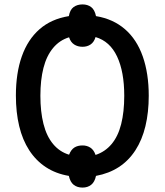

<svg xmlns="http://www.w3.org/2000/svg" viewBox="-20 -792 746 870"><path d="M354 58Q330 58 314 45.5Q298 33 292 5Q233 -5 188 -34.5Q143 -64 112.5 -111Q82 -158 67 -220.5Q52 -283 52 -359Q52 -461 79 -537Q106 -613 159 -659.5Q212 -706 292 -719Q297 -748 313.5 -760Q330 -772 354 -772Q377 -772 393 -760Q409 -748 415 -719Q493 -706 546.5 -659.5Q600 -613 627 -536Q654 -459 654 -358Q654 -283 639 -220.5Q624 -158 593.5 -111Q563 -64 518.5 -35Q474 -6 415 5Q409 33 393 45.5Q377 58 354 58ZM293 -91Q302 -114 317 -123.5Q332 -133 354 -133Q374 -133 389.5 -123Q405 -113 413 -90Q456 -104 485.5 -139Q515 -174 529 -229.5Q543 -285 543 -358Q543 -467 510.5 -536Q478 -605 413 -624Q406 -601 390.5 -590.5Q375 -580 354 -580Q332 -580 316 -590.5Q300 -601 293 -623Q250 -610 220.5 -574.5Q191 -539 177 -484.5Q163 -430 163 -358Q163 -286 177 -230.5Q191 -175 220.5 -139.5Q250 -104 293 -91Z"/></svg>

Font: Noto Sans Display SemiCondensed Medium
Style: Regular
Weight: 500
Width: 4
Designer: Monotype Design Team
Foundry: Monotype Imaging Inc.
Version: Version 2.003